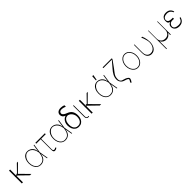

<svg xmlns="http://www.w3.org/2000/svg" viewBox="632 -3070 5592 5592"><g transform="rotate(-45 3428.0 -274.0)"><path d="M144.9 -528.4V-281.2H172.2L170.5 -325.3L197.1 -298.3L421.9 -528.4H468.8L215.9 -279.5L491.5 0H436.1L173.3 -255.7H144.9V0H99.4V-267L92.3 -281.2H99.4V-528.4Z M875 11.4Q808.6 10.3 758.7 -25.2Q708.8 -60.7 681.1 -123.9Q653.4 -187.1 653.4 -271.3Q653.4 -355.1 680.8 -418.3Q708.1 -481.5 757.8 -517Q807.5 -552.6 875 -552.6Q920.5 -552.6 967.9 -530.7Q1015.3 -508.9 1051 -460.8Q1086.6 -412.6 1096.6 -333.8H1098.4L1129.3 -545.5H1152L1112.6 -272.7L1159.1 0H1136.4L1100.5 -211.6H1098Q1091.6 -145.6 1069.1 -102.1Q1046.5 -58.6 1014.2 -33.6Q981.9 -8.5 945.5 1.6Q909.1 11.7 875 11.4ZM1089.8 -274.9 1085.2 -302.6Q1071.7 -382.1 1037.5 -432.4Q1003.2 -482.6 959.9 -506.2Q916.5 -529.8 875 -529.8Q821 -529.8 775.7 -494.5Q730.5 -459.2 703.3 -400.4Q676.1 -341.6 676.1 -271.3Q676.1 -195.7 700.6 -136.9Q725.1 -78.1 769.9 -44.7Q814.6 -11.4 875 -11.4Q905.2 -11.4 937.5 -20.1Q969.8 -28.8 999.5 -53.1Q1029.1 -77.4 1051.8 -123.2Q1074.6 -169 1085.2 -242.9Z M1606.9 -559.7V-522.7H1418V-99.4Q1418 -62.5 1427.7 -47.6Q1437.5 -32.7 1450.3 -30.2Q1463.1 -27.7 1473 -28.1Q1477.3 -28.4 1479 -28.4Q1488.3 -28.8 1501.8 -36.8Q1515.3 -44.7 1518.8 -52.6L1548.7 -31.2Q1522 -4.3 1499.1 2.8Q1476.2 9.9 1457.7 9.9Q1424.7 9.9 1411.2 -14Q1397.7 -38 1398.1 -106.5V-522.7H1214.8V-559.7Z M1887.4 11.4Q1821 10.3 1771.1 -25.2Q1721.2 -60.7 1693.5 -123.9Q1665.8 -187.1 1665.8 -271.3Q1665.8 -355.1 1693.2 -418.3Q1720.5 -481.5 1770.2 -517Q1820 -552.6 1887.4 -552.6Q1932.9 -552.6 1980.3 -530.7Q2027.7 -508.9 2063.4 -460.8Q2099.1 -412.6 2109 -333.8H2110.8L2141.7 -545.5H2164.4L2125 -272.7L2171.5 0H2148.8L2112.9 -211.6H2110.4Q2104 -145.6 2081.5 -102.1Q2058.9 -58.6 2026.6 -33.6Q1994.3 -8.5 1957.9 1.6Q1921.5 11.7 1887.4 11.4ZM2102.3 -274.9 2097.7 -302.6Q2084.2 -382.1 2049.9 -432.4Q2015.6 -482.6 1972.3 -506.2Q1929 -529.8 1887.4 -529.8Q1833.5 -529.8 1788.2 -494.5Q1742.9 -459.2 1715.7 -400.4Q1688.6 -341.6 1688.6 -271.3Q1688.6 -195.7 1713.1 -136.9Q1737.6 -78.1 1782.3 -44.7Q1827.1 -11.4 1887.4 -11.4Q1917.6 -11.4 1949.9 -20.1Q1982.2 -28.8 2011.9 -53.1Q2041.5 -77.4 2064.3 -123.2Q2087 -169 2097.7 -242.9Z M2291.2 -626.4Q2291.2 -687.9 2334.2 -723.7Q2377.1 -759.6 2454.5 -759.9Q2493.3 -759.6 2526.5 -752.7Q2559.7 -745.7 2588.1 -730.1V-676.1Q2565 -686.4 2522.7 -698.2Q2480.5 -709.9 2437.5 -710.2Q2393.1 -709.9 2370.6 -687.9Q2348 -665.8 2348 -629.3Q2348 -614.7 2359 -595.9Q2370 -577.1 2400.2 -556.1Q2430.4 -535.2 2487.2 -514.2Q2582.4 -477.3 2621.6 -410.3Q2660.9 -343.4 2660.5 -250V-240.1Q2660.9 -169 2635.1 -112.4Q2609.4 -55.8 2561.6 -22.9Q2513.8 9.9 2447.4 9.9Q2379.6 9.9 2331.7 -24.1Q2283.7 -58.2 2258.5 -116.8Q2233.3 -175.4 2233 -248.6V-258.5Q2233.3 -317.1 2255.1 -366.3Q2277 -415.5 2313.7 -448.9Q2350.5 -482.2 2394.9 -492.9L2396.3 -495.7Q2346.2 -510.3 2318.7 -545.8Q2291.2 -581.3 2291.2 -626.4ZM2281.2 -242.9V-231.5Q2281.2 -176.1 2298.5 -129.6Q2315.7 -83.1 2352.6 -55.2Q2389.6 -27.3 2447.4 -27Q2504.6 -27.3 2541.2 -55.2Q2577.8 -83.1 2595.7 -129.4Q2613.6 -175.8 2613.6 -231.5V-242.9Q2613.6 -291.5 2592.3 -337.2Q2571 -382.8 2533.6 -415.7Q2496.1 -448.5 2447.4 -458.8Q2388.8 -458.8 2352.1 -429Q2315.3 -399.1 2298.3 -350.1Q2281.2 -301.1 2281.2 -242.9Z M2755 -545.5H2777.7V-85.2Q2777.7 -54 2791.4 -34.8Q2805 -15.6 2826 -15.6Q2843.4 -15.6 2853.3 -16.9Q2863.3 -18.1 2864.3 -18.5L2868.6 4.3Q2867.2 4.6 2856 5.9Q2844.8 7.1 2826 7.1Q2794.7 7.1 2774.9 -18.8Q2755 -44.7 2755 -85.2Z M3019.2 -528.4V-281.2H3046.5L3044.7 -325.3L3071.4 -298.3L3296.2 -528.4H3343L3090.2 -279.5L3365.8 0H3310.4L3047.6 -255.7H3019.2V0H2973.7V-267L2966.6 -281.2H2973.7V-528.4Z M3749.3 11.4Q3682.9 10.3 3633 -25.2Q3583.1 -60.7 3555.4 -123.9Q3527.7 -187.1 3527.7 -271.3Q3527.7 -355.1 3555 -418.3Q3582.4 -481.5 3632.1 -517Q3681.8 -552.6 3749.3 -552.6Q3794.7 -552.6 3842.2 -530.7Q3889.6 -508.9 3925.2 -460.8Q3960.9 -412.6 3970.9 -333.8H3972.7L4003.6 -545.5H4026.3L3986.9 -272.7L4033.4 0H4010.7L3974.8 -211.6H3972.3Q3965.9 -145.6 3943.4 -102.1Q3920.8 -58.6 3888.5 -33.6Q3856.2 -8.5 3819.8 1.6Q3783.4 11.7 3749.3 11.4ZM3964.1 -274.9 3959.5 -302.6Q3946 -382.1 3911.8 -432.4Q3877.5 -482.6 3834.2 -506.2Q3790.8 -529.8 3749.3 -529.8Q3695.3 -529.8 3650 -494.5Q3604.8 -459.2 3577.6 -400.4Q3550.4 -341.6 3550.4 -271.3Q3550.4 -195.7 3574.9 -136.9Q3599.4 -78.1 3644.2 -44.7Q3688.9 -11.4 3749.3 -11.4Q3779.5 -11.4 3811.8 -20.1Q3844.1 -28.8 3873.8 -53.1Q3903.4 -77.4 3926.1 -123.2Q3948.9 -169 3959.5 -242.9ZM3747.9 -596.6 3757.8 -759.9H3804.7L3774.9 -596.6Z M4528.4 -727.3V-697.4H4521.3V-686.1L4370.7 -477.3Q4356.5 -458.1 4343.6 -441.6Q4330.6 -425.1 4318.9 -410.2Q4288 -371.1 4265.8 -338.2Q4243.6 -305.4 4231.7 -266Q4219.8 -226.6 4220.2 -167.6Q4219.8 -127.5 4239.3 -97.7Q4258.9 -67.8 4289.8 -58.2L4382.1 -29.8Q4430.4 -12.4 4461.6 12.4Q4492.9 37.3 4492.9 62.5Q4492.9 87.4 4475.9 121.3Q4458.8 155.2 4436.1 184.7L4409.1 153.4Q4428.6 127.8 4441.9 102.5Q4455.3 77.1 4454.5 61.1Q4454.2 48.7 4429 33.4Q4403.8 18.1 4362.2 5.7L4311.1 -11.4Q4256.4 -30.9 4221.9 -79.7Q4187.5 -128.6 4187.5 -188.9Q4187.5 -275.9 4226.6 -349.3Q4265.6 -422.6 4331 -495.7L4502.8 -697.4H4153.4V-727.3H4521.3V-719.1Z M4877.8 11.4Q4813.6 11.4 4762.4 -25.7Q4711.3 -62.9 4681.6 -127Q4652 -191.1 4652 -271.3Q4652 -351.9 4681.6 -415.8Q4711.3 -479.8 4762.4 -516.9Q4813.6 -554 4877.8 -554Q4942.1 -554 4993.1 -516.7Q5044 -479.4 5073.9 -415.5Q5103.7 -351.6 5103.7 -271.3Q5103.7 -191.1 5074 -127Q5044.4 -62.9 4993.3 -25.7Q4942.1 11.4 4877.8 11.4ZM4877.8 -11.4Q4935.7 -11.4 4981.7 -45.5Q5027.7 -79.5 5054.3 -138.5Q5081 -197.4 5081 -271.3Q5081 -345.2 5054.2 -403.9Q5027.3 -462.7 4981.5 -497Q4935.7 -531.2 4877.8 -531.2Q4820.3 -531.2 4774.3 -497Q4728.3 -462.7 4701.5 -403.9Q4674.7 -345.2 4674.7 -271.3Q4674.7 -197.4 4701.3 -138.5Q4728 -79.5 4774 -45.5Q4820 -11.4 4877.8 -11.4Z M5261.4 -545.5H5281.2V-218.8Q5281.6 -147.7 5304.3 -105.1Q5327.1 -62.5 5363.1 -43.9Q5399.1 -25.2 5438.9 -25.6Q5495.4 -25.2 5540.1 -56.6Q5584.9 -88.1 5610.8 -144.7Q5636.7 -201.3 5636.4 -277Q5636.4 -314.6 5625.5 -361.7Q5614.7 -408.7 5598 -456.9Q5581.3 -505 5562.5 -545.5H5599.4Q5614.3 -515.6 5627.3 -469.1Q5640.3 -422.6 5648.4 -371.4Q5656.6 -320.3 5656.2 -277Q5656.2 -225.5 5643.8 -174.7Q5631.4 -123.9 5605.1 -82.2Q5578.8 -40.5 5537.8 -15.3Q5496.8 9.9 5440.3 9.9Q5362.6 9.9 5311.8 -45.3Q5261 -100.5 5261.4 -220.2Z M5843 211.6V-545.5H5858.7V-214.5Q5858.3 -130 5907.3 -78.5Q5956.3 -27 6039.1 -27Q6120.4 -27 6169 -79Q6217.7 -131 6218 -214.5V-545.5H6235.1V0H6212.4V-85.2H6208.1Q6180 -33.7 6134.4 -8.2Q6088.8 17.4 6039.1 17Q5988.3 17.4 5942.6 -8.2Q5897 -33.7 5868.6 -85.2H5864.3V211.6Z M6624.3 -258.5H6585.9Q6563.9 -258.5 6544.7 -259.9Q6482.6 -252.1 6452.8 -216.4Q6422.9 -180.8 6424 -140.6Q6422.9 -89.1 6471.2 -60.9Q6519.5 -32.7 6594.5 -32.7Q6662.6 -32.7 6702.2 -63.7Q6741.8 -94.8 6759.2 -160.5H6791.9Q6781.6 -113.3 6756.6 -74.6Q6731.5 -35.9 6687.9 -13Q6644.2 9.9 6577.4 9.9Q6522.4 9.9 6480.3 -10.3Q6438.2 -30.5 6414.8 -66.1Q6391.3 -101.6 6391.3 -147.7Q6391.3 -162.3 6395.8 -185.7Q6400.2 -209.2 6419.4 -232.2Q6438.6 -255.3 6483.3 -269.5Q6441.8 -280.9 6424.9 -300.6Q6408 -320.3 6405 -342.7Q6402 -365.1 6402.7 -384.6Q6402.7 -387.8 6402.7 -389.2Q6402 -464.5 6448.9 -508.5Q6495.7 -552.6 6576 -552.6Q6665.5 -552.6 6714 -512.1Q6762.4 -471.6 6779.1 -400.6H6749.3Q6735.1 -447.1 6693.7 -479.8Q6652.3 -512.4 6583.1 -512.8Q6515.6 -512.4 6471.6 -482.6Q6427.6 -452.8 6428.3 -400.6Q6427.6 -356.9 6461.5 -330.4Q6495.4 -304 6570.3 -304H6624.3Z"/></g></svg>

Font: Inter Thin BETA
Style: Regular
Weight: 100
Designer: Rasmus Andersson
Foundry: rsms
Version: Version 3.011;git-f93a4a705